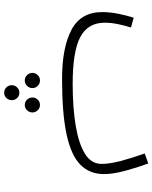

<svg xmlns="http://www.w3.org/2000/svg" viewBox="75 -508 732 922"><g transform="rotate(90 441.0 -47.0)"><path d="M359 21Q209 21 123.5 -24Q38 -69 38 -172Q38 -208 46 -248.5Q54 -289 65 -323L112 -310Q104 -285 96.5 -250.5Q89 -216 89 -184Q89 -103 158 -66.5Q227 -30 382 -30Q497 -30 583.5 -44.5Q670 -59 718.5 -89Q767 -119 767 -169Q767 -207 753.5 -259Q740 -311 717 -376L765 -393Q785 -339 800.5 -281Q816 -223 816 -181Q816 -111 770.5 -66.5Q725 -22 624.5 -0.5Q524 21 359 21ZM484 200Q469 200 458.5 189Q448 178 448 163Q448 149 458.5 138Q469 127 484 127Q499 127 509.5 138Q520 149 520 163Q520 178 509.5 189Q499 200 484 200ZM366 200Q351 200 340.5 189Q330 178 330 163Q330 149 340.5 138Q351 127 366 127Q382 127 392.5 138Q403 149 403 163Q403 178 392.5 189Q382 200 366 200ZM425 299Q410 299 399.5 288Q389 277 389 262Q389 248 399.5 237Q410 226 425 226Q441 226 451 237Q461 248 461 262Q461 277 451 288Q441 299 425 299Z"/></g></svg>

Font: Noto Sans Arabic SemCond Light
Style: Regular
Weight: 300
Width: 4
Designer: Monotype Design Team, Nadine Chahine, Nizar Qandah and Khaled Hosny
Foundry: Monotype Imaging Inc.
Version: Version 2.012; ttfautohint (v1.8.4.7-5d5b)